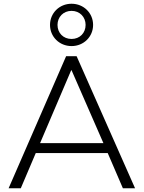

<svg xmlns="http://www.w3.org/2000/svg" viewBox="-20 -1005 768 1025"><path d="M26 0H91L171 -188H555L636 0H701L389 -705H333ZM360 -630H362L532 -241H194ZM362 -759C427 -759 477 -809 477 -872C477 -935 427 -985 362 -985C297 -985 247 -935 247 -872C247 -809 297 -759 362 -759ZM362 -797C318 -797 287 -829 287 -872C287 -914 318 -947 362 -947C406 -947 437 -914 437 -872C437 -829 406 -797 362 -797Z"/></svg>

Font: Poppy and Pepper Light
Style: Regular
Weight: 300
Designer: Thy Ha
Foundry: Thy Ha
Version: Version 0.001;Glyphs 3.2 (3227)